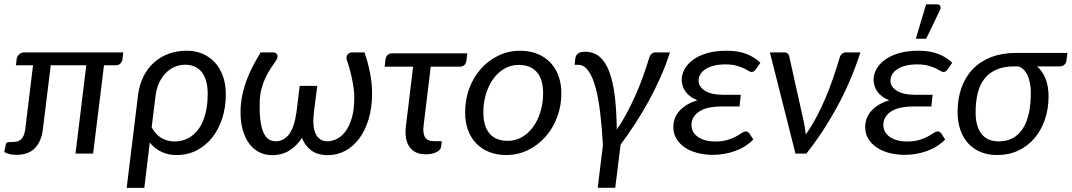

<svg xmlns="http://www.w3.org/2000/svg" viewBox="-20 -724 5051 905"><path d="M561 -477.1 557.1 -443.8Q555.7 -432.6 547.6 -424.6Q539.6 -416.5 526.9 -416.5H470.2L418.9 0H335.9L386.7 -416.5H219.2L182.1 -114.3Q175.3 -58.1 144.8 -26.1Q114.3 5.9 56.6 5.9Q42 5.9 27.3 2.9Q12.7 0 0 -7.8L7.3 -42.5Q9.3 -51.8 15.6 -53.2Q22 -54.7 39.6 -54.7Q67.9 -54.7 81.5 -69.3Q95.2 -84 99.1 -115.7L135.7 -416.5H55.2L58.6 -446.3Q59.1 -451.2 61.8 -456.5Q64.5 -461.9 69.1 -466.6Q73.7 -471.2 80.1 -474.1Q86.4 -477.1 94.2 -477.1Z M630.4 -273.4Q636.2 -321.8 655 -360.8Q673.8 -399.9 703.9 -427.5Q733.9 -455.1 773.7 -470Q813.5 -484.9 861.3 -484.9Q900.4 -484.9 933.8 -470.9Q967.3 -457 991.9 -430.7Q1016.6 -404.3 1030.5 -366Q1044.4 -327.6 1044.4 -278.8Q1044.4 -219.2 1027.8 -167Q1011.2 -114.7 980.7 -76.2Q950.2 -37.6 907.5 -15.4Q864.7 6.8 813 6.8Q772 6.8 740 -8.8Q708 -24.4 686 -52.2L660.2 161.6H577.1ZM694.8 -124Q713.4 -89.4 741.7 -73.2Q770 -57.1 801.8 -57.1Q837.9 -57.1 866.9 -72.5Q896 -87.9 916.5 -116.7Q937 -145.5 948 -187.3Q959 -229 959 -281.7Q959 -316.9 951.4 -342.8Q943.8 -368.7 929.9 -385.5Q916 -402.3 896.5 -410.6Q877 -418.9 853 -418.9Q827.6 -418.9 804.4 -409.2Q781.2 -399.4 762.5 -380.9Q743.7 -362.3 730.7 -335.2Q717.8 -308.1 713.4 -273.4Z M1279.8 -58.1Q1300.3 -58.1 1316.7 -67.6Q1333 -77.1 1345 -94.7Q1356.9 -112.3 1364.7 -136.7Q1372.6 -161.1 1376.5 -190.9H1377L1392.6 -319.3H1475.6L1459 -190.9H1459.5Q1455.6 -161.1 1457.5 -136.7Q1459.5 -112.3 1467.3 -94.7Q1475.1 -77.1 1489 -67.6Q1502.9 -58.1 1523.4 -58.1Q1542.5 -58.1 1564.7 -67.9Q1586.9 -77.6 1606 -101.6Q1625 -125.5 1637.5 -165.3Q1649.9 -205.1 1649.9 -265.1Q1649.9 -289.1 1646 -314.9Q1642.1 -340.8 1636.7 -364.5Q1631.3 -388.2 1625.5 -408Q1619.6 -427.7 1615.2 -439.9Q1611.8 -450.2 1613.5 -457.3Q1615.2 -464.4 1619.4 -468.8Q1623.5 -473.1 1629.2 -475.1Q1634.8 -477.1 1639.2 -477.1H1697.8Q1713.4 -434.1 1723.6 -383.1Q1733.9 -332 1733.9 -283.7Q1733.9 -216.3 1717.5 -162.4Q1701.2 -108.4 1672.9 -70.6Q1644.5 -32.7 1606.7 -12.7Q1568.8 7.3 1525.9 7.3Q1477.1 7.3 1447 -15.1Q1417 -37.6 1403.3 -74.2Q1379.9 -37.6 1345 -15.1Q1310.1 7.3 1262.2 7.3Q1228.5 7.3 1201.2 -6.8Q1173.8 -21 1154.5 -47.1Q1135.3 -73.2 1124.5 -110.4Q1113.8 -147.5 1113.8 -193.4Q1113.8 -233.4 1121.1 -270.5Q1128.4 -307.6 1141.1 -342.5Q1153.8 -377.4 1171.1 -410.9Q1188.5 -444.3 1208.5 -477.1H1267.6Q1272 -477.1 1277.1 -475.1Q1282.2 -473.1 1285.4 -468.8Q1288.6 -464.4 1288.3 -457.3Q1288.1 -450.2 1282.2 -440.4Q1270.5 -422.9 1256.8 -402.8Q1243.2 -382.8 1231.4 -357.9Q1219.7 -333 1211.9 -302.7Q1204.1 -272.5 1204.1 -234.4Q1203.1 -177.7 1209.5 -143.1Q1215.8 -108.4 1226.8 -89.6Q1237.8 -70.8 1251.7 -64.5Q1265.6 -58.1 1279.8 -58.1Z M1797.4 -445.3Q1798.8 -456.5 1806.9 -464.6Q1814.9 -472.7 1829.1 -472.7H2182.6L2178.7 -439.5Q2174.8 -409.7 2146 -409.7H2010.3L1976.6 -131.8Q1972.2 -95.7 1983.6 -77.1Q1995.1 -58.6 2025.9 -58.6H2062.5L2059.1 -32.7Q2058.1 -23.9 2051.8 -17.3Q2045.4 -10.7 2035.4 -6.1Q2025.4 -1.5 2012.7 1Q2000 3.4 1986.3 3.4Q1959.5 3.4 1940.2 -6.1Q1920.9 -15.6 1909.2 -33Q1897.5 -50.3 1893.6 -74.2Q1889.6 -98.1 1893.1 -127.4L1927.2 -409.7H1793Z M2172.4 0ZM2373 -60.1Q2411.1 -60.1 2441.9 -78.6Q2472.7 -97.2 2494.4 -127.9Q2516.1 -158.7 2528.1 -199.2Q2540 -239.7 2540 -283.7Q2540 -350.6 2510.3 -384.3Q2480.5 -418 2425.3 -418Q2387.2 -418 2356.4 -399.7Q2325.7 -381.3 2304 -350.6Q2282.2 -319.8 2270.3 -279.5Q2258.3 -239.3 2258.3 -195.3Q2258.3 -128.4 2287.8 -94.2Q2317.4 -60.1 2373 -60.1ZM2365.7 6.8Q2323.2 6.8 2287.6 -6.8Q2252 -20.5 2226.3 -46.4Q2200.7 -72.3 2186.5 -109.6Q2172.4 -147 2172.4 -194.8Q2172.4 -254.9 2192.1 -307.6Q2211.9 -360.4 2246.8 -399.7Q2281.7 -439 2329.3 -461.9Q2377 -484.9 2432.1 -484.9Q2474.6 -484.9 2510.3 -471.2Q2545.9 -457.5 2571.5 -431.9Q2597.2 -406.2 2611.6 -368.7Q2626 -331.1 2626 -283.7Q2626 -224.1 2606 -171.4Q2585.9 -118.7 2551 -79.1Q2516.1 -39.6 2468.5 -16.4Q2420.9 6.8 2365.7 6.8Z M2797.4 161.1 2821.8 -40Q2817.4 -120.6 2809.3 -189.9Q2801.3 -259.3 2787.6 -310.1Q2773.9 -360.8 2753.7 -389.6Q2733.4 -418.5 2705.1 -418.5H2688.5L2691.9 -449.2Q2693.4 -461.9 2703.1 -470.9Q2712.9 -480 2738.8 -480Q2778.8 -480 2806.6 -456.1Q2834.5 -432.1 2852.1 -385.7Q2869.6 -339.4 2877.9 -271Q2886.2 -202.6 2887.2 -113.3Q2912.1 -149.4 2933.8 -189.9Q2955.6 -230.5 2974.6 -273.2Q2993.7 -315.9 3009.8 -360.4Q3025.9 -404.8 3039.1 -448.7Q3043.9 -464.8 3051.8 -470.9Q3059.6 -477.1 3067.9 -477.1H3137.7Q3118.7 -417 3093 -359.4Q3067.4 -301.8 3037.4 -247.1Q3007.3 -192.4 2973.9 -141.1Q2940.4 -89.8 2905.3 -42.5L2879.9 161.1Z M3542.5 -397Q3536.6 -389.2 3532.2 -387Q3527.8 -384.8 3522 -384.8Q3515.6 -384.8 3507.1 -390.4Q3498.5 -396 3484.6 -402.6Q3470.7 -409.2 3450.2 -414.8Q3429.7 -420.4 3399.4 -420.4Q3367.7 -420.4 3344 -414.3Q3320.3 -408.2 3304.7 -397.7Q3289.1 -387.2 3281 -373.3Q3272.9 -359.4 3272.9 -343.8Q3272.9 -314.9 3303.2 -296.1Q3333.5 -277.3 3388.7 -277.3H3471.7L3465.8 -222.2H3382.8Q3311 -222.2 3275.1 -198Q3239.3 -173.8 3239.3 -134.8Q3239.3 -118.2 3246.8 -104Q3254.4 -89.8 3268.8 -79.3Q3283.2 -68.8 3304.2 -63Q3325.2 -57.1 3351.6 -57.1Q3385.7 -57.1 3409.4 -64.5Q3433.1 -71.8 3449.5 -80.8Q3465.8 -89.8 3476.3 -97.2Q3486.8 -104.5 3495.1 -104.5Q3504.9 -104.5 3511.2 -96.7L3530.8 -66.4Q3512.7 -47.9 3490.5 -34.2Q3468.3 -20.5 3443.4 -11.7Q3418.5 -2.9 3392.3 1.5Q3366.2 5.9 3340.3 5.9Q3300.8 5.9 3266.6 -3.2Q3232.4 -12.2 3207.5 -29.3Q3182.6 -46.4 3168.2 -70.3Q3153.8 -94.2 3153.8 -124.5Q3153.8 -170.9 3184.6 -203.4Q3215.3 -235.8 3267.1 -251.5Q3247.1 -259.3 3232.9 -270.3Q3218.8 -281.2 3210 -293.9Q3201.2 -306.6 3197.3 -320.6Q3193.4 -334.5 3193.4 -347.7Q3193.4 -374 3207 -398.7Q3220.7 -423.3 3247.3 -442.6Q3273.9 -461.9 3313.2 -473.4Q3352.5 -484.9 3404.3 -484.9Q3461.4 -484.9 3500.2 -469Q3539.1 -453.1 3564 -428.2Z M4035.6 -477.1Q3992.2 -342.8 3926.8 -222.2Q3861.3 -101.6 3780.8 0H3729.5L3608.9 -477.1H3676.8Q3686.5 -477.1 3692.4 -471.9Q3698.2 -466.8 3699.7 -460L3768.6 -150.4Q3772 -134.8 3774.2 -119.9Q3776.4 -105 3777.8 -90.3Q3804.7 -127.4 3827.6 -170.7Q3850.6 -213.9 3870.4 -260.5Q3890.1 -307.1 3906.7 -355.2Q3923.3 -403.3 3937.5 -451.2Q3941.4 -465.3 3949.5 -471.2Q3957.5 -477.1 3966.3 -477.1Z M4058.1 0ZM4446.8 -397Q4440.9 -389.2 4436.5 -387Q4432.1 -384.8 4426.3 -384.8Q4419.9 -384.8 4411.4 -390.4Q4402.8 -396 4388.9 -402.6Q4375 -409.2 4354.5 -414.8Q4334 -420.4 4303.7 -420.4Q4272 -420.4 4248.3 -414.3Q4224.6 -408.2 4209 -397.7Q4193.4 -387.2 4185.3 -373.3Q4177.2 -359.4 4177.2 -343.8Q4177.2 -314.9 4207.5 -296.1Q4237.8 -277.3 4293 -277.3H4376L4370.1 -222.2H4287.1Q4215.3 -222.2 4179.4 -198Q4143.6 -173.8 4143.6 -134.8Q4143.6 -118.2 4151.1 -104Q4158.7 -89.8 4173.1 -79.3Q4187.5 -68.8 4208.5 -63Q4229.5 -57.1 4255.9 -57.1Q4290 -57.1 4313.7 -64.5Q4337.4 -71.8 4353.8 -80.8Q4370.1 -89.8 4380.6 -97.2Q4391.1 -104.5 4399.4 -104.5Q4409.2 -104.5 4415.5 -96.7L4435.1 -66.4Q4417 -47.9 4394.8 -34.2Q4372.6 -20.5 4347.7 -11.7Q4322.8 -2.9 4296.6 1.5Q4270.5 5.9 4244.6 5.9Q4205.1 5.9 4170.9 -3.2Q4136.7 -12.2 4111.8 -29.3Q4086.9 -46.4 4072.5 -70.3Q4058.1 -94.2 4058.1 -124.5Q4058.1 -170.9 4088.9 -203.4Q4119.6 -235.8 4171.4 -251.5Q4151.4 -259.3 4137.2 -270.3Q4123 -281.2 4114.3 -293.9Q4105.5 -306.6 4101.6 -320.6Q4097.7 -334.5 4097.7 -347.7Q4097.7 -374 4111.3 -398.7Q4125 -423.3 4151.6 -442.6Q4178.2 -461.9 4217.5 -473.4Q4256.8 -484.9 4308.6 -484.9Q4365.7 -484.9 4404.5 -469Q4443.4 -453.1 4468.3 -428.2ZM4296.9 -541.5 4345.2 -703.6H4396.5Q4408.7 -703.6 4412.1 -695.3Q4415.5 -687 4409.2 -673.8L4345.7 -541.5Z M4868.2 -411.1Q4894.5 -388.2 4908.4 -352.8Q4922.4 -317.4 4922.4 -270Q4922.4 -210 4904.8 -159.4Q4887.2 -108.9 4855.5 -71.8Q4823.7 -34.7 4779.1 -13.9Q4734.4 6.8 4679.7 6.8Q4637.2 6.8 4602.8 -7.3Q4568.4 -21.5 4544.2 -47.6Q4520 -73.7 4506.8 -111.3Q4493.7 -148.9 4493.7 -195.8Q4493.7 -259.8 4512.2 -311.3Q4530.8 -362.8 4566.2 -399.2Q4601.6 -435.5 4652.8 -455.1Q4704.1 -474.6 4769.5 -474.6H5011.2L5006.3 -436Q5005.4 -427.7 4997.3 -419.4Q4989.3 -411.1 4976.1 -411.1ZM4838.9 -286.6Q4838.9 -332 4824.7 -366Q4810.5 -399.9 4781.2 -411.1H4762.2Q4711.9 -411.1 4677 -396Q4642.1 -380.9 4620.1 -352.8Q4598.1 -324.7 4588.4 -284.4Q4578.6 -244.1 4578.6 -193.8Q4578.6 -128.4 4606.2 -93Q4633.8 -57.6 4687 -57.6Q4725.6 -57.6 4754.2 -73.2Q4782.7 -88.9 4801.5 -118.4Q4820.3 -147.9 4829.6 -190.4Q4838.9 -232.9 4838.9 -286.6Z"/></svg>

Font: Carlito
Style: Italic
Weight: 400
Italic angle: -7°
Designer: Lukasz Dziedzic
Foundry: tyPoland Lukasz Dziedzic
Version: Version 1.104